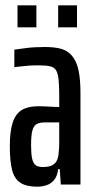

<svg xmlns="http://www.w3.org/2000/svg" viewBox="-20 -695 356 723"><path d="M120 8Q79 8 56.5 -7Q34 -22 25.5 -55Q17 -88 17 -145Q17 -201 28 -234Q39 -267 62.5 -281Q86 -295 124 -295Q133 -295 144 -294.5Q155 -294 166 -293.5Q177 -293 186.5 -292.5Q196 -292 203 -292V-336Q203 -374 200.5 -396.5Q198 -419 191 -430.5Q184 -442 168 -445.5Q152 -449 124 -449Q102 -449 84.5 -447.5Q67 -446 54.5 -444.5Q42 -443 34 -442V-508Q48 -510 78 -514Q108 -518 149 -518Q178 -518 200.5 -513.5Q223 -509 238.5 -497Q254 -485 264 -465Q274 -445 278.5 -415Q283 -385 283 -344V0H209L205 -58H199Q196 -32 184 -17.5Q172 -3 155 2.5Q138 8 120 8ZM142 -66Q155 -66 167 -69Q179 -72 188 -81.5Q197 -91 200 -111Q203 -134 203 -153.5Q203 -173 203 -199V-234H148Q130 -234 118.5 -228Q107 -222 102 -203.5Q97 -185 97 -149Q97 -118 100.5 -100Q104 -82 113 -74Q122 -66 142 -66ZM46 -592V-675H117V-592ZM199 -592V-675H270V-592Z"/></svg>

Font: Saira UltraCondensed SemiBold
Style: Regular
Weight: 600
Width: 1
Designer: Hector Gatti with collaboration of the Omnibus-Type team
Foundry: Omnibus-Type
Version: Version 1.101